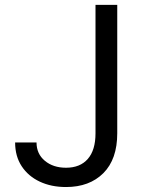

<svg xmlns="http://www.w3.org/2000/svg" viewBox="-20 -747 583 777"><path d="M366.5 -727.3H454.5V-207.4Q454.5 -102.6 398.3 -46.3Q342 9.9 247.2 9.9Q187.5 9.9 141 -11.9Q94.5 -33.7 67.8 -74.2Q41.2 -114.7 41.2 -170.5H127.8Q127.8 -124.3 161.6 -96.2Q195.3 -68.2 247.2 -68.2Q304.3 -68.2 335.4 -103.9Q366.5 -139.6 366.5 -207.4Z"/></svg>

Font: Inter Alia
Style: Regular
Weight: 400
Designer: Rasmus Andersson (Latin, Greek, Cyrillic etc.) and Evan from Shavian.info (Shavian, old style figures)
Foundry: Shavian.info
Version: Version 0.001;git-37ab20767